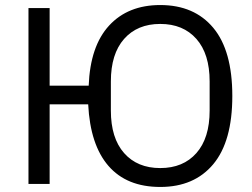

<svg xmlns="http://www.w3.org/2000/svg" viewBox="-20 -730 1000 762"><path d="M616 12Q483 12 410.5 -71.5Q338 -155 330 -316H177V0H93V-698H177V-390H332Q338 -547 413 -628.5Q488 -710 616 -710Q751 -710 826.5 -619.5Q902 -529 902 -349Q902 -169 826.5 -78.5Q751 12 616 12ZM616 -63Q707 -63 759.5 -122.5Q812 -182 812 -291V-407Q812 -516 759.5 -575.5Q707 -635 616 -635Q525 -635 472.5 -575.5Q420 -516 420 -407V-291Q420 -182 472.5 -122.5Q525 -63 616 -63Z"/></svg>

Font: IBM Plex Sans
Style: Regular
Weight: 400
Designer: Mike Abbink, Paul van der Laan, Pieter van Rosmalen
Foundry: Bold Monday
Version: Version 3.005